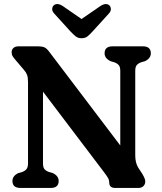

<svg xmlns="http://www.w3.org/2000/svg" viewBox="-20 -929 802 949"><path d="M270 -34.5Q270 0 230.5 0H81.5Q41.5 0 41.5 -34.5Q41.5 -59.5 70.5 -73.5L90 -79Q104.5 -84.5 111.5 -93.8Q118.5 -103 118.5 -122V-522Q118.5 -546 113.8 -558.8Q109 -571.5 98 -584L58 -631Q48 -642.5 42.8 -650.8Q37.5 -659 37.5 -670.5Q37.5 -684 46.5 -692Q55.5 -700 71 -700H168Q186.5 -700 198.2 -695.5Q210 -691 223 -673.5L574.5 -210V-578Q574.5 -597 567.8 -606Q561 -615 545.5 -621L526.5 -626.5Q497 -640.5 497 -665.5Q497 -700 536.5 -700H686Q725.5 -700 725.5 -665.5Q725.5 -640.5 696.5 -626.5L677 -621Q662 -615 655.2 -606.2Q648.5 -597.5 648.5 -578V-161Q648.5 -124 663.5 -100L682.5 -71Q698 -45.5 698 -32.5Q698 -18 688.8 -9Q679.5 0 664 0H549.5Q520 0 520 -26.5Q520 -38 515 -47.5Q510 -57 493 -79.5L192.5 -476V-122Q192.5 -102.5 199.2 -93.8Q206 -85 221.5 -79L241 -73.5Q270 -59.5 270 -34.5ZM438.5 -774.5Q424.5 -759 412.8 -749.5Q401 -740 383.5 -740Q365.5 -740 353.8 -749.5Q342 -759 327.5 -774.5L248 -862Q237 -874 238 -885.2Q239 -896.5 245.5 -902.5Q262.5 -917 290.5 -899L383 -835L476 -899Q504 -917 520.5 -902.5Q527 -896.5 528 -885.2Q529 -874 518 -862Z"/></svg>

Font: Fraunces 72pt S100 SemiBold
Style: Regular
Weight: 600
Version: Version 1.000; ttfautohint (v1.8.3)